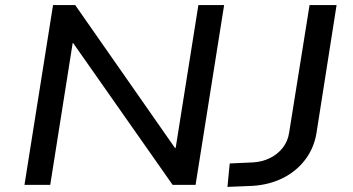

<svg xmlns="http://www.w3.org/2000/svg" viewBox="-20 -725 1384 753"><path d="M76 0 188 -705H275L666 -145H669L758 -705H859L747 0H657L267 -556H265L177 0ZM872 8 881 -84 971 -88Q1008 -90 1038.5 -105Q1069 -120 1089 -145.5Q1109 -171 1114 -205L1194 -705H1300L1221 -202Q1211 -143 1176 -97.5Q1141 -52 1088 -26Q1035 0 970 4Z"/></svg>

Font: Nunito Sans 7pt SemiExpanded Medium
Style: Italic
Weight: 500
Width: 6
Italic angle: -9°
Designer: Vernon Adams
Foundry: Vernon Adams
Version: Version 3.101;gftools[0.9.27]